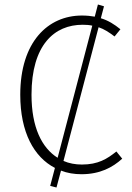

<svg xmlns="http://www.w3.org/2000/svg" viewBox="-20 -763 587 853"><path d="M523 -58 497 -90C456 -57 416 -32 344 -32C315 -32 287 -37 262 -48L418 -642C442 -634 464 -620 489 -601L515 -633C488 -655 461 -672 428 -682L442 -735L415 -743L401 -689C384 -692 365 -694 344 -694C193 -694 70 -577 70 -342C70 -175 131 -65 224 -17L203 63L231 70L251 -5C279 6 310 11 342 11C424 11 480 -19 523 -58ZM120 -342C120 -564 222 -653 347 -653C363 -653 377 -652 390 -649L236 -62C166 -106 120 -197 120 -342Z"/></svg>

Font: Fira Sans ExtraLight
Style: Regular
Weight: 200
Designer: bBox Type GmbH & Carrois Corporate GbR & Edenspiekermann AG
Foundry: bBox Type GmbH & Carrois Corporate GbR & Edenspiekermann AG
Version: Version 4.300;PS 004.300;hotconv 1.0.88;makeotf.lib2.5.64775